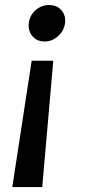

<svg xmlns="http://www.w3.org/2000/svg" viewBox="-20 -552 391 782"><path d="M30 210 109 -304.5H197L152 210ZM161.5 -383Q130 -383 111.8 -405Q93.5 -427 97.5 -458.5Q101 -489.5 124.8 -510.5Q148.5 -531.5 180 -531.5Q211.5 -531.5 230 -510.5Q248.5 -489.5 245 -458.5Q241 -427 216.8 -405Q192.5 -383 161.5 -383Z"/></svg>

Font: Expletus Sans SemiBold
Style: Italic
Weight: 600
Italic angle: -7°
Version: Version 7.500